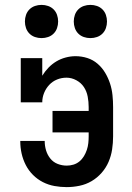

<svg xmlns="http://www.w3.org/2000/svg" viewBox="-20 -758 540 786"><path d="M253 8Q228 8 203 3.5Q178 -1 155.5 -12.5Q133 -24 115 -42Q97 -60 85.5 -82.5Q74 -105 68.5 -129.5Q63 -154 63 -179V-181H163V-180Q163 -161 168.5 -142.5Q174 -124 186 -109Q198 -94 216 -87Q234 -80 253 -80Q267 -80 280.5 -84Q294 -88 305 -97Q316 -106 323.5 -118.5Q331 -131 335.5 -144.5Q340 -158 341.5 -172Q343 -186 343 -200V-216H195V-304H343V-320Q343 -341 339 -362.5Q335 -384 323.5 -401.5Q312 -419 292.5 -429.5Q273 -440 252 -440Q232 -440 213.5 -432.5Q195 -425 181.5 -410.5Q168 -396 160.5 -377.5Q153 -359 153 -339H65V-520H153V-448Q164 -466 178.5 -481Q193 -496 210.5 -506.5Q228 -517 248.5 -522.5Q269 -528 289 -528Q314 -528 337.5 -520.5Q361 -513 379.5 -497Q398 -481 410.5 -460Q423 -439 430.5 -416Q438 -393 440.5 -368.5Q443 -344 443 -320V-200Q443 -173 439 -146.5Q435 -120 424.5 -95.5Q414 -71 396 -50.5Q378 -30 355 -16.5Q332 -3 305.5 2.5Q279 8 253 8ZM350 -602Q336 -602 323 -606.5Q310 -611 300.5 -620.5Q291 -630 286.5 -643Q282 -656 282 -670Q282 -684 286.5 -697Q291 -710 300.5 -719.5Q310 -729 323 -733.5Q336 -738 350 -738Q364 -738 377 -733.5Q390 -729 399.5 -719.5Q409 -710 413.5 -697Q418 -684 418 -670Q418 -656 413.5 -643Q409 -630 399.5 -620.5Q390 -611 377 -606.5Q364 -602 350 -602ZM150 -602Q136 -602 123 -606.5Q110 -611 100.5 -620.5Q91 -630 86.5 -643Q82 -656 82 -670Q82 -684 86.5 -697Q91 -710 100.5 -719.5Q110 -729 123 -733.5Q136 -738 150 -738Q164 -738 177 -733.5Q190 -729 199.5 -719.5Q209 -710 213.5 -697Q218 -684 218 -670Q218 -656 213.5 -643Q209 -630 199.5 -620.5Q190 -611 177 -606.5Q164 -602 150 -602Z"/></svg>

Font: Iosevka Curly Slab Semibold
Style: Regular
Weight: 600
Monospace: yes
Designer: Belleve Invis
Foundry: Belleve Invis
Version: Version 22.1.2; ttfautohint (v1.8.4)